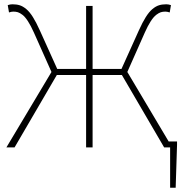

<svg xmlns="http://www.w3.org/2000/svg" viewBox="-20 -688 882 896"><path d="M9.8 0 220.2 -352.1 138.2 -536.1Q124 -567.9 110.6 -588.6Q97.2 -609.4 85 -618.7Q72.8 -627.9 63.5 -630.9Q54.2 -633.8 42 -633.8Q33.7 -633.8 22 -629.9L16.1 -664.1Q27.8 -668 38.1 -668Q57.6 -668 72.3 -663.3Q86.9 -658.7 102.5 -645.8Q118.2 -632.8 133.5 -608.4Q148.9 -584 166 -545.9L247.1 -366.2H381.8V-660.2H412.1V-366.2H546.9L627.9 -545.9Q645 -584 660.4 -608.4Q675.8 -632.8 691.4 -645.8Q707 -658.7 721.7 -663.3Q736.3 -668 755.9 -668Q766.1 -668 777.8 -664.1L772 -629.9Q760.3 -633.8 752 -633.8Q739.7 -633.8 730.5 -630.9Q721.2 -627.9 709 -618.7Q696.8 -609.4 683.3 -588.6Q669.9 -567.9 655.8 -536.1L574.2 -352.1L767.1 -27.8H806.2V-12.2L799.8 188H773.9V0H746.1L548.8 -337.9H412.1V0H381.8V-337.9H245.1L47.9 0Z"/></svg>

Font: Source Sans 3 ExtraLight
Style: Regular
Weight: 200
Designer: Paul D. Hunt
Foundry: Adobe
Version: Version 3.052;hotconv 1.1.0;makeotfexe 2.6.0